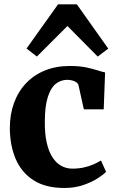

<svg xmlns="http://www.w3.org/2000/svg" viewBox="-20 -878 548 908"><path d="M284.5 11Q195 11 138.2 -25.8Q81.5 -62.5 54.2 -126.2Q27 -190 26.5 -271.5Q26.5 -337.5 46.5 -391.8Q66.5 -446 103.8 -485Q141 -524 193.2 -545Q245.5 -566 310.5 -566Q355 -566 386.2 -559.5Q417.5 -553 439.5 -545.8Q461.5 -538.5 477 -535.5L470.5 -361H376.5L351.5 -474Q349.5 -483 340.8 -489Q332 -495 320.2 -497.8Q308.5 -500.5 298.5 -500.5Q267 -500.5 243.2 -481.2Q219.5 -462 205.8 -418.2Q192 -374.5 192 -301Q191.5 -245.5 200.8 -204.2Q210 -163 227.2 -135.5Q244.5 -108 268.8 -94.2Q293 -80.5 322 -80.5Q351.5 -80.5 376.5 -86Q401.5 -91.5 421.8 -100.5Q442 -109.5 457.5 -119L481.5 -65.5Q468.5 -51.5 440 -33.5Q411.5 -15.5 371.8 -2.2Q332 11 284.5 11ZM154.5 -610.5 105.5 -648.5 254.5 -857.5H343.5L492 -648L442 -610.5L299 -755Z"/></svg>

Font: Merriweather 28pt ExtraBold
Style: Regular
Weight: 800
Version: Version 2.100